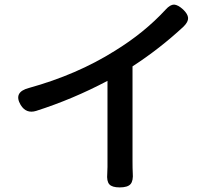

<svg xmlns="http://www.w3.org/2000/svg" viewBox="-20 -786 903 836"><path d="M501 30Q468 30 456 16.5Q444 3 447 -30Q447 -40 448 -59Q448 -77 448 -85V-434Q297 -354 137 -303Q94 -290 70 -329Q37 -385 106 -403Q315 -461 479 -564Q608 -643 702 -745Q721 -766 738 -766Q755 -765 777 -745Q798 -725 799 -708Q800 -691 780 -671Q677 -575 557 -497V-291V-85Q557 -51 558 -34Q561 1 548.5 15.5Q536 30 501 30Z"/></svg>

Font: GenSenRounded TW M
Style: Regular
Weight: 500
Version: Version 1.501;PS 1;hotconv 16.6.51;makeotf.lib2.5.65220